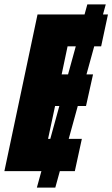

<svg xmlns="http://www.w3.org/2000/svg" viewBox="-25 -780 512 875"><path d="M143 75 373 -760H457L227 75ZM-5 0 146 -714H467L436 -569H283L256 -441H399L367 -297H226L194 -147H348L316 0Z"/></svg>

Font: Noto Sans Display Condensed Black
Style: Italic
Weight: 900
Width: 3
Italic angle: -192°
Designer: Monotype Design Team
Foundry: Monotype Imaging Inc.
Version: Version 1.900